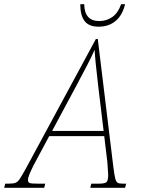

<svg xmlns="http://www.w3.org/2000/svg" viewBox="-80 -901 678 921"><path d="M525 -20 520 0H353L358 -20H393Q423 -20 431 -27.5Q439 -35 439 -63Q439 -67 435 -123L420 -248H156L81 -108Q54 -54 54 -39Q54 -26 62.5 -23Q71 -20 103 -20H137L132 0H-60L-55 -20H-40Q-17 -20 -6 -24Q5 -28 15 -43Q25 -58 47 -98L380 -714H389L464 -98Q469 -59 473 -44Q477 -29 484 -24.5Q491 -20 509 -20ZM417 -273 391 -489Q376 -616 374 -662Q349 -606 288 -493L170 -273ZM305 -881H324Q325 -800 396 -800Q432 -800 459.5 -820Q487 -840 501 -881H520Q507 -827 474 -800Q441 -773 393 -773Q346 -773 325.5 -800.5Q305 -828 305 -881Z"/></svg>

Font: Noto Serif NarrowThin
Style: Italic
Weight: 250
Width: 4
Italic angle: -12°
Designer: Monotype Design Team
Foundry: Monotype Imaging Inc.
Version: Version 1.001